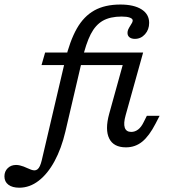

<svg xmlns="http://www.w3.org/2000/svg" viewBox="-148 -651 760 863"><path d="M-128.1 141.9Q-128.1 119.3 -113.2 104.8Q-98.4 90.4 -75.7 90.4Q-67.5 90.4 -58.6 92.5Q-49.7 94.6 -41.5 97.7Q-33.4 100.8 -26.1 104.3Q-16.8 108.8 -8 111.8Q0.8 114.8 6.7 114.8Q14.3 114.8 20.5 110Q26.7 105.2 31.3 95.1Q35.9 85.1 39.7 69.4L145 -380Q166.1 -467.7 197.4 -522.8Q228.8 -577.8 276.2 -604.2Q323.7 -630.6 393.2 -630.6Q453.9 -630.6 488.2 -608.9Q522.4 -587.2 522.4 -548.2Q522.4 -518 503.9 -497.2Q485.3 -476.3 458.4 -476.3Q443 -476.3 434 -483.4Q425.1 -490.5 425.1 -503.1Q425.1 -511.3 428.3 -518.6Q431.6 -525.9 438.8 -537.3Q442.9 -542.9 445.7 -548.9Q448.5 -554.9 448.5 -558.9Q448.5 -567 435.5 -571.8Q422.6 -576.6 398.9 -576.6Q347.3 -576.6 314.2 -557.8Q281.2 -538.9 259.8 -497.3Q238.4 -455.6 221.3 -382L145.8 -59.1Q127.9 16.7 97.2 73.4Q66.5 130.1 25.9 161.4Q-14.6 192.7 -61.3 192.7Q-92.6 192.7 -110.4 179.2Q-128.1 165.7 -128.1 141.9ZM54.8 -414.8H437L421.7 -358.4H38.6ZM342.7 -139.2 419.1 -414.8H495.3L416.8 -133.3Q406.4 -96.5 412.8 -77.3Q419.3 -58.1 441.8 -58.1Q458.8 -58.1 473 -69Q487.1 -79.8 497.6 -101.7L512.1 -130.6H569.4L551.6 -96Q522.7 -39.8 491.2 -14.2Q459.7 11.3 418.2 11.3Q362.7 11.3 343 -28.2Q323.2 -67.7 342.7 -139.2Z"/></svg>

Font: Playfair Micro SmCond SmLight
Style: Italic
Weight: 360
Width: 4
Italic angle: -15.6°
Designer: Claus Eggers Sørensen
Foundry: Claus Eggers Sørensen
Version: Version 2.203;Glyphs 3.3 (3326)